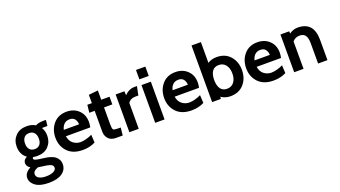

<svg xmlns="http://www.w3.org/2000/svg" viewBox="-73 -1445 4238 2390"><g transform="rotate(-20 2045.5 -250.0)"><path d="M260 250Q144 250 84 206.5Q24 163 24 102Q24 33 106 -10Q61 -38 61 -82Q61 -126 111 -150Q34 -205 34 -311Q34 -395 88 -451.5Q142 -508 237 -508Q304 -508 351 -478Q391 -500 458 -500H490L482 -422H437Q420 -422 409 -421Q439 -374 439 -311Q439 -227 385.5 -170.5Q332 -114 237 -114Q212 -114 184 -119Q173 -114 173 -103Q173 -86 200.5 -78Q228 -70 298 -62Q326 -58 347 -54.5Q368 -51 399 -40Q430 -29 449.5 -14Q469 1 484 27.5Q499 54 499 89Q499 163 436.5 206.5Q374 250 260 250ZM237 -417Q192 -417 168.5 -388.5Q145 -360 145 -311Q145 -262 168.5 -233.5Q192 -205 237 -205Q281 -205 304.5 -233.5Q328 -262 328 -311Q328 -360 304.5 -388.5Q281 -417 237 -417ZM256 30Q229 27 196 21Q127 44 127 90Q127 123 160.5 142.5Q194 162 254 162Q313 162 351 144Q389 126 389 94Q389 77 378 65Q367 53 344.5 46.5Q322 40 304.5 36.5Q287 33 256 30Z M977 -223H654Q664 -158 706.5 -125Q749 -92 803 -92Q837 -92 881 -104Q925 -116 957 -133L963 -28Q891 10 796 10Q666 10 595.5 -64Q525 -138 525 -249Q525 -358 589.5 -433Q654 -508 765 -508Q861 -508 923 -448.5Q985 -389 985 -291Q985 -261 977 -223ZM657 -307H859Q859 -346 837 -376Q815 -406 769 -406Q723 -406 695 -379Q667 -352 657 -307Z M1333 -92 1322 10H1233Q1167 10 1133 -28.5Q1099 -67 1099 -121V-398H1028L1039 -500H1099V-610L1223 -623V-500H1333V-398H1223V-172Q1223 -116 1234.5 -104Q1246 -92 1299 -92Z M1699 -508 1675 -391H1629Q1599 -391 1574 -377Q1549 -363 1538 -341V0H1414V-500H1530L1533 -447Q1592 -508 1666 -508Z M1880 -576H1756V-700H1880ZM1880 0H1756V-500H1880Z M2418 -223H2095Q2105 -158 2147.5 -125Q2190 -92 2244 -92Q2278 -92 2322 -104Q2366 -116 2398 -133L2404 -28Q2332 10 2237 10Q2107 10 2036.5 -64Q1966 -138 1966 -249Q1966 -358 2030.5 -433Q2095 -508 2206 -508Q2302 -508 2364 -448.5Q2426 -389 2426 -291Q2426 -261 2418 -223ZM2098 -307H2300Q2300 -346 2278 -376Q2256 -406 2210 -406Q2164 -406 2136 -379Q2108 -352 2098 -307Z M2751 10Q2683 10 2628 -28L2626 0H2510V-750H2634V-475Q2684 -508 2751 -508Q2866 -508 2931 -433.5Q2996 -359 2996 -249Q2996 -139 2931 -64.5Q2866 10 2751 10ZM2743 -406Q2685 -406 2656.5 -364Q2628 -322 2628 -249Q2628 -176 2656.5 -134Q2685 -92 2743 -92Q2802 -92 2835.5 -135Q2869 -178 2869 -249Q2869 -320 2835.5 -363Q2802 -406 2743 -406Z M3504 -223H3181Q3191 -158 3233.5 -125Q3276 -92 3330 -92Q3364 -92 3408 -104Q3452 -116 3484 -133L3490 -28Q3418 10 3323 10Q3193 10 3122.5 -64Q3052 -138 3052 -249Q3052 -358 3116.5 -433Q3181 -508 3292 -508Q3388 -508 3450 -448.5Q3512 -389 3512 -291Q3512 -261 3504 -223ZM3184 -307H3386Q3386 -346 3364 -376Q3342 -406 3296 -406Q3250 -406 3222 -379Q3194 -352 3184 -307Z M4038 0H3914V-269Q3914 -339 3890.5 -372.5Q3867 -406 3815 -406Q3758 -406 3721 -363V0H3597V-500H3713L3715 -470Q3767 -508 3825 -508Q4038 -508 4038 -269Z"/></g></svg>

Font: Cabin
Style: Bold
Weight: 700
Designer: Pablo Impallari
Foundry: Pablo Impallari. www.impallari.com Igino Marini. www.ikern.com
Version: Version 1.005